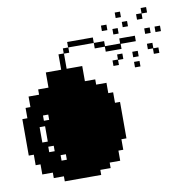

<svg xmlns="http://www.w3.org/2000/svg" viewBox="-80 -799 863 877"><g transform="rotate(-10 351.0 -360.0)"><path d="M436.5 -671.9Q445.3 -671.9 461.9 -671.9Q461.9 -663.1 461.9 -646.5Q453.1 -646.5 436.5 -646.5Q436.5 -655.3 436.5 -671.9ZM508.8 -719.7Q516.6 -719.7 533.2 -719.7Q533.2 -710.9 533.2 -694.3Q525.4 -694.3 508.8 -694.3Q508.8 -703.1 508.8 -719.7ZM533.2 -671.9Q541 -671.9 557.6 -671.9Q557.6 -664.1 557.6 -647.5Q549.8 -647.5 533.2 -647.5Q533.2 -655.3 533.2 -671.9ZM556.6 -529.3Q565.4 -529.3 582 -529.3Q582 -520.5 582 -503.9Q573.2 -503.9 556.6 -503.9Q556.6 -511.7 556.6 -529.3ZM556.6 -482.4Q565.4 -482.4 582 -482.4Q582 -473.6 582 -457Q573.2 -457 556.6 -457Q556.6 -465.8 556.6 -482.4ZM628.9 -694.3Q628.9 -686.5 628.9 -669.9Q621.1 -669.9 603.5 -669.9Q603.5 -678.7 603.5 -695.3Q612.3 -695.3 628.9 -695.3Q628.9 -703.1 628.9 -719.7Q637.7 -719.7 654.3 -719.7Q654.3 -710.9 654.3 -694.3Q645.5 -694.3 628.9 -694.3ZM654.3 -553.7Q654.3 -544.9 654.3 -528.3Q662.1 -528.3 677.7 -528.3Q677.7 -520.5 677.7 -502.9Q669.9 -502.9 652.3 -502.9Q652.3 -511.7 652.3 -528.3Q644.5 -528.3 628.9 -528.3Q628.9 -537.1 628.9 -553.7Q637.7 -553.7 654.3 -553.7ZM628.9 -625Q637.7 -625 654.3 -625Q654.3 -616.2 654.3 -599.6Q645.5 -599.6 628.9 -599.6Q628.9 -608.4 628.9 -625ZM676.8 -625Q684.6 -625 702.1 -625Q702.1 -616.2 702.1 -599.6Q693.4 -599.6 676.8 -599.6Q676.8 -608.4 676.8 -625ZM438.5 -313.5Q438.5 -313.5 438.5 -313.5Q446.3 -313.5 461.9 -313.5Q461.9 -257.8 461.9 -144.5Q454.1 -144.5 438.5 -144.5Q438.5 -127.9 438.5 -95.7Q430.7 -95.7 416 -95.7Q416 -80.1 416 -48.8Q399.4 -48.8 367.2 -48.8Q367.2 -40 367.2 -23.4Q351.6 -23.4 319.3 -23.4Q319.3 -15.6 319.3 0Q263.7 0 150.4 0Q150.4 -7.8 150.4 -23.4Q134.8 -23.4 103.5 -23.4Q103.5 -32.2 103.5 -48.8Q86.9 -48.8 54.7 -48.8Q54.7 -64.5 54.7 -95.7Q46.9 -95.7 32.2 -95.7Q32.2 -112.3 32.2 -144.5Q24.4 -144.5 8.8 -144.5Q8.8 -201.2 8.8 -313.5Q16.6 -313.5 32.2 -313.5Q32.2 -330.1 32.2 -361.3Q40 -361.3 54.7 -361.3Q54.7 -377.9 54.7 -410.2Q71.3 -410.2 103.5 -410.2Q103.5 -418 103.5 -434.6Q119.1 -434.6 151.4 -434.6Q151.4 -458 151.4 -504.9Q174.8 -504.9 222.7 -504.9Q222.7 -528.3 222.7 -576.2Q230.5 -576.2 247.1 -576.2Q247.1 -584 247.1 -599.6Q254.9 -599.6 271.5 -599.6Q271.5 -608.4 271.5 -625Q311.5 -625 390.6 -625Q390.6 -617.2 390.6 -599.6Q350.6 -599.6 272.5 -599.6Q272.5 -591.8 272.5 -575.2Q263.7 -575.2 248 -575.2Q248 -551.8 248 -504.9Q272.5 -504.9 320.3 -504.9Q320.3 -481.4 320.3 -434.6Q335.9 -434.6 368.2 -434.6Q368.2 -426.8 368.2 -410.2Q383.8 -410.2 416 -410.2Q416 -394.5 416 -362.3Q423.8 -362.3 438.5 -362.3Q438.5 -349.6 438.5 -337.9Q438.5 -326.2 438.5 -313.5ZM80.1 -192.4Q87.9 -192.4 105.5 -192.4Q105.5 -215.8 105.5 -263.7Q96.7 -263.7 80.1 -263.7Q80.1 -246.1 80.1 -228.5Q80.1 -210 80.1 -192.4ZM128.9 -143.6Q128.9 -152.3 128.9 -168.9Q120.1 -168.9 103.5 -168.9Q103.5 -161.1 103.5 -143.6Q110.4 -143.6 116.2 -143.6Q123 -143.6 128.9 -143.6ZM128.9 -289.1Q128.9 -296.9 128.9 -313.5Q121.1 -313.5 104.5 -313.5Q104.5 -305.7 104.5 -289.1Q110.4 -289.1 117.2 -289.1Q123 -289.1 128.9 -289.1ZM176.8 -95.7Q176.8 -104.5 176.8 -121.1Q168.9 -121.1 152.3 -121.1Q152.3 -112.3 152.3 -95.7Q158.2 -95.7 164.1 -95.7Q170.9 -95.7 176.8 -95.7ZM485.4 -647.5Q493.2 -647.5 509.8 -647.5Q509.8 -639.6 509.8 -622.1Q502 -622.1 485.4 -622.1Q485.4 -630.9 485.4 -647.5ZM486.3 -505.9Q486.3 -513.7 486.3 -529.3Q494.1 -529.3 510.7 -529.3Q510.7 -521.5 510.7 -503.9Q502.9 -503.9 486.3 -503.9Q486.3 -496.1 486.3 -480.5Q477.5 -480.5 460.9 -480.5Q460.9 -489.3 460.9 -505.9Q468.8 -505.9 486.3 -505.9ZM437.5 -550.8Q437.5 -558.6 437.5 -574.2Q421.9 -574.2 390.6 -574.2Q390.6 -583 390.6 -599.6Q406.2 -599.6 438.5 -599.6Q438.5 -591.8 438.5 -576.2Q461.9 -576.2 508.8 -576.2Q508.8 -584 508.8 -599.6Q533.2 -599.6 581.1 -599.6Q581.1 -591.8 581.1 -574.2Q557.6 -574.2 510.7 -574.2Q510.7 -566.4 510.7 -550.8Q486.3 -550.8 437.5 -550.8Z"/></g></svg>

Font: Bombita-font
Style: Regular
Weight: 400
Version: Version 1.0